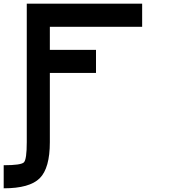

<svg xmlns="http://www.w3.org/2000/svg" viewBox="-20 -895 915 1040"><path d="M250 -125Q250 15.6 195.3 70.3Q140.6 125 0 125V0Q93.8 0 109.4 -15.6Q125 -31.2 125 -125V-875H750V-750H250V-625H500V-500H250Z"/></svg>

Font: CraftyPE
Style: Regular
Weight: 400
Designer: Erek Butcher
Foundry: Haunted Coop
Version: Version 0.018;April 4, 2024;FontCreator 15.0.0.2962 64-bit